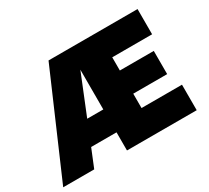

<svg xmlns="http://www.w3.org/2000/svg" viewBox="-189 -923 1246 1147"><g transform="rotate(-30 434.0 -350.0)"><path d="M-51.5 0 251.5 -700H865.5V-526H590.5V-435H824.5V-275H590.5V-176H869.5V0H388.5V-125H213.5L162.5 0ZM277.5 -283H388.5V-557Z"/></g></svg>

Font: Geologica Cursive Black
Style: Regular
Weight: 900
Designer: Sindre Bremnes, Frode Helland
Foundry: Monokrom Skriftforlag AS
Version: Version 1.010;gftools[0.9.28]